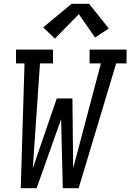

<svg xmlns="http://www.w3.org/2000/svg" viewBox="-20 -998 691 1018"><path d="M90 0 110 -662H65V-735H261V-662H192L154 -106L281 -476H364L368 -106L515 -662H455V-735H651V-662H596L397 0H313L304 -366L174 0ZM271 -793 209 -853 360 -978H452L557 -847L484 -799L398 -923Z"/></svg>

Font: Iosevka Slab Extended Oblique
Style: Regular
Weight: 400
Width: 7
Italic angle: -9°
Monospace: yes
Designer: Belleve Invis
Foundry: Belleve Invis
Version: Version 11.1.0; ttfautohint (v1.8.3)